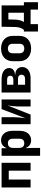

<svg xmlns="http://www.w3.org/2000/svg" viewBox="1410 -2010 780 3640"><g transform="rotate(-90 1800.0 -190.0)"><path d="M216 0V-414H384V0H534V-550H66V0Z M962 -560C889 -560 838 -522 814 -455H811V-550H666V180H816V30L811 -95H814C838 -28 889 10 962 10C1068 10 1140 -74 1140 -205V-345C1140 -476 1068 -560 962 -560ZM990 -210C990 -152 959 -120 904 -120C847 -120 816 -154 816 -215V-335C816 -396 847 -430 904 -430C959 -430 990 -398 990 -340Z M1448 0 1620 -435C1612 -386 1602 -301 1602 -250V0H1734V-550H1552L1378 -95C1387 -153 1398 -249 1398 -300V-550H1266V0Z M2138 0C2267 0 2349 -62 2349 -158C2349 -237 2294 -288 2208 -290V-297C2283 -299 2330 -341 2330 -407C2330 -494 2249 -550 2120 -550H1866V0ZM2013 -445H2115C2159 -445 2185 -423 2185 -386C2185 -349 2159 -327 2115 -327H2013ZM2013 -239H2125C2174 -239 2203 -214 2203 -172C2203 -130 2174 -105 2125 -105H2013Z M2700 10C2847 10 2940 -78 2940 -210V-340C2940 -472 2847 -560 2700 -560C2553 -560 2460 -472 2460 -340V-210C2460 -78 2553 10 2700 10ZM2700 -120C2642 -120 2610 -152 2610 -210V-340C2610 -398 2642 -430 2700 -430C2758 -430 2790 -398 2790 -340V-210C2790 -152 2758 -120 2700 -120Z M3162 140V0H3438V140H3578V-127H3518V-550H3113L3108 -290C3107 -209 3076 -149 3053 -127H3022V140ZM3202 -127C3221 -152 3247 -213 3248 -291L3251 -421H3378V-127Z"/></g></svg>

Font: Tekne LDO ExtraBold
Style: Regular
Weight: 800
Monospace: yes
Designer: Alessio Laiso, Mario Rullo, Paolo Rosset
Foundry: Alessio Laiso
Version: Version 1.000;hotconv 1.0.109;makeotfexe 2.5.65596